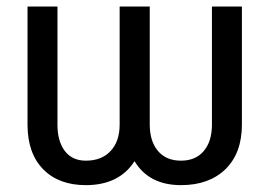

<svg xmlns="http://www.w3.org/2000/svg" viewBox="-20 -548 811 579"><path d="M709.5 -528.3H619.1V-170.4C618.8 -137.2 610.4 -111.1 594 -92C577.6 -73 554.9 -63.5 525.9 -63.5C495.9 -63.5 472.7 -73.2 456.3 -92.8C439.9 -112.3 431.6 -138.8 431.6 -172.4V-528.3H340.8V-172.4C340.8 -138.8 331.8 -112.3 313.7 -92.8C295.7 -73.2 270.7 -63.5 238.8 -63.5C211.8 -63.5 190.8 -73 176 -92C161.2 -111.1 153.6 -137.2 153.3 -170.4V-528.3H63V-170.9C63.3 -113.6 79.1 -69.1 110.4 -37.4C141.6 -5.6 184.4 10.3 238.8 10.3C305.8 10.3 354.8 -13.8 385.7 -62C414.7 -13.8 461.4 10.3 525.9 10.3C582.5 10.3 627.3 -5.9 660.2 -38.1C693 -70.3 709.5 -115.1 709.5 -172.4Z"/></svg>

Font: Roboto1
Style: rg
Weight: 400
Designer: Google
Version: Version 2.137; 2017